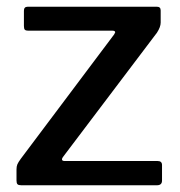

<svg xmlns="http://www.w3.org/2000/svg" viewBox="-20 -550 533 570"><path d="M29 -14V-47Q29 -56 31.5 -62Q34 -68 42 -79L319 -448L322 -454Q322 -459 313 -459H64Q56 -459 53.5 -462Q51 -465 51 -473V-518Q51 -530 62 -530H446Q457 -530 457 -519V-483Q457 -470 446 -453L167 -84Q164 -80 164 -77Q164 -72 172 -72H448Q461 -72 461 -60V-14Q461 0 446 0H43Q35 0 32 -3Q29 -6 29 -14Z"/></svg>

Font: n
Style: Regular
Weight: 500
Designer: Pablo Impallari, Rodrigo Fuenzalida
Foundry: Impallari Type
Version: Version 1.002; ttfautohint (v1.5)